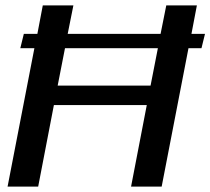

<svg xmlns="http://www.w3.org/2000/svg" viewBox="-20 -689 777 709"><path d="M8 0H121L179 -301H522L464 0H577L676 -511H724L737 -564H687L707 -669H594L573 -564H230L251 -669H138L118 -564H68L55 -511H107ZM193 -373 220 -511H563L536 -373Z"/></svg>

Font: KpSans
Style: BoldItalic
Weight: 700
Italic angle: -11°
Version: Version 0.66